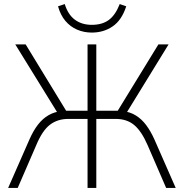

<svg xmlns="http://www.w3.org/2000/svg" viewBox="-20 -923 904 943"><path d="M20 0 125 -239Q144 -282 167 -311.5Q190 -341 219 -357.5Q248 -374 282 -377L268 -360L55 -705H106L314 -364L295 -379H410V-705H453V-379H569L549 -364L758 -705H808L596 -360L582 -377Q618 -374 647 -356Q676 -338 698 -308.5Q720 -279 738 -239L843 0H796L705 -210Q675 -279 639 -309Q603 -339 548 -339H453V0H410V-339H316Q263 -339 225.5 -310.5Q188 -282 158 -210L67 0ZM431 -763Q392 -763 358.5 -777.5Q325 -792 301 -820.5Q277 -849 265 -892L298 -903Q314 -851 348 -826Q382 -801 431 -801Q482 -801 514.5 -825Q547 -849 568 -903L600 -892Q578 -824 533.5 -793.5Q489 -763 431 -763Z"/></svg>

Font: Nunito Sans 10pt SemiCondensed ExtraLight
Style: Regular
Weight: 250
Width: 4
Designer: Vernon Adams
Foundry: Vernon Adams
Version: Version 3.101;gftools[0.9.27]